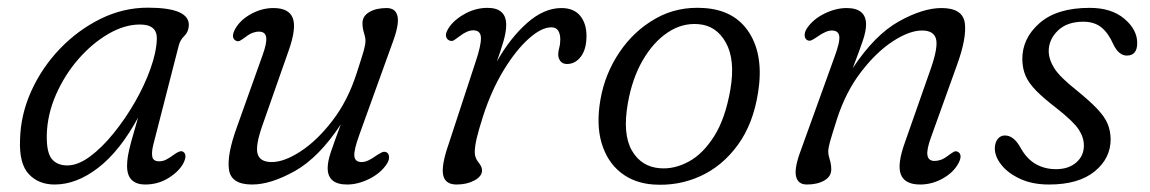

<svg xmlns="http://www.w3.org/2000/svg" viewBox="-20 -484 3072 513"><path d="M389.5 -97Q384.5 -76.5 387 -64.8Q389.5 -53 405.5 -53Q415.5 -53 424.5 -57.8Q433.5 -62.5 443.5 -70Q461 -83 468.5 -79Q481.5 -71.5 470.5 -49Q459.5 -27 431.2 -9Q403 9 367.5 9Q345 9 332.2 -3Q319.5 -15 319.5 -41Q319.5 -53 321.8 -67.2Q324 -81.5 330.5 -105.2Q337 -129 349 -170Q300.5 -80.5 242.5 -35.8Q184.5 9 126 9Q83 9 57 -18.8Q31 -46.5 33.5 -110Q35 -177.5 63.5 -240.5Q92 -303.5 140.2 -353.8Q188.5 -404 249 -433.8Q309.5 -463.5 375 -463.5Q487 -463.5 484.5 -415.5Q483.5 -398.5 472.5 -388Q461.5 -377.5 457.5 -362ZM105 -124Q104 -77 118.2 -59.5Q132.5 -42 160 -42Q188 -42 220 -65.5Q252 -89 283.2 -127.5Q314.5 -166 340.5 -211.2Q366.5 -256.5 382.2 -300.8Q398 -345 399 -379.5Q400.5 -418.5 354 -418.5Q312.5 -418.5 269.2 -393.2Q226 -368 189.2 -325.8Q152.5 -283.5 129.5 -231Q106.5 -178.5 105 -124Z M1013 -77Q1019 -73.5 1019.5 -64.8Q1020 -56 1013.5 -46Q997.5 -21.5 967 -6.2Q936.5 9 907.5 9Q855.5 9 855.5 -35Q855.5 -52.5 864 -77.8Q872.5 -103 890.5 -151.5Q832 -63 767.8 -27Q703.5 9 653.5 9Q597.5 9 591.8 -30.8Q586 -70.5 613 -144.5L681 -335Q693.5 -369 691.2 -384.2Q689 -399.5 672 -399.5Q663.5 -399.5 654.8 -396.2Q646 -393 634.5 -384Q627 -378.5 621.2 -375.2Q615.5 -372 609 -376Q596.5 -384 608 -406Q621.5 -430.5 650.5 -446.5Q679.5 -462.5 710.5 -462.5Q752 -462.5 762.2 -435.8Q772.5 -409 751.5 -349.5L682 -151.5Q662 -95.5 668.2 -73.2Q674.5 -51 706 -51Q739.5 -51 783.5 -79.8Q827.5 -108.5 868.2 -161.5Q909 -214.5 932.5 -287Q947.5 -333 952 -349Q956.5 -365 956.5 -375Q956.5 -384 952.5 -396.2Q948.5 -408.5 948.5 -422.5Q948.5 -441 966.8 -451.8Q985 -462.5 1013 -462.5Q1037.5 -462.5 1042.2 -440.2Q1047 -418 1028.5 -369L940.5 -125Q925 -82.5 926.8 -66.8Q928.5 -51 946.5 -51Q962 -51 985 -68Q993.5 -73.5 1000 -76.8Q1006.5 -80 1013 -77Z M1182 -375.5Q1175.5 -377 1172.5 -384.2Q1169.5 -391.5 1174.5 -401.5Q1186 -425.5 1217 -444.2Q1248 -463 1282.5 -463Q1332.5 -463 1332.5 -417.5Q1332.5 -398.5 1325 -373Q1317.5 -347.5 1307.5 -319.5Q1343 -382.5 1388.2 -422.5Q1433.5 -462.5 1480 -462.5Q1513 -462.5 1530 -442Q1547 -421.5 1547 -388Q1547 -352.5 1532 -332.8Q1517 -313 1495 -313Q1483.5 -313 1477.5 -320.5Q1471.5 -328 1471.5 -338.5Q1471.5 -347 1474.2 -356.5Q1477 -366 1477 -378.5Q1477 -393 1471.5 -402Q1466 -411 1453 -411Q1426.5 -411 1392.2 -380.2Q1358 -349.5 1325.5 -296Q1293 -242.5 1271 -174.5Q1258.5 -135.5 1253.5 -113.8Q1248.5 -92 1248.5 -77Q1248.5 -62.5 1258.2 -50.5Q1268 -38.5 1268 -29Q1268 -13 1247.8 -2Q1227.5 9 1200 9Q1169 9 1164 -16.8Q1159 -42.5 1178.5 -98.5L1251 -319.5Q1265.5 -362.5 1265 -382.8Q1264.5 -403 1244.5 -403Q1228 -403 1207 -386.5Q1200 -381 1193.8 -377Q1187.5 -373 1182 -375.5Z M1861.5 -462.5Q1944 -457 1982.5 -395.5Q2021 -334 2005.5 -237Q1992.5 -153 1951.2 -96.5Q1910 -40 1851 -13.2Q1792 13.5 1726 9Q1674.5 5.5 1638.5 -23Q1602.5 -51.5 1587.5 -101.5Q1572.5 -151.5 1584.5 -219Q1596.5 -287 1635 -344.2Q1673.5 -401.5 1731.8 -434.5Q1790 -467.5 1861.5 -462.5ZM1743.5 -34.5Q1781.5 -31.5 1819.8 -52Q1858 -72.5 1888 -119.8Q1918 -167 1931.5 -245Q1945 -324 1919.5 -370Q1894 -416 1845.5 -419.5Q1802.5 -423 1764 -397.2Q1725.5 -371.5 1697.2 -322.8Q1669 -274 1657.5 -208Q1643 -126 1668.2 -82Q1693.5 -38 1743.5 -34.5Z M2136.5 -377Q2130.5 -380.5 2130 -389.2Q2129.5 -398 2135.5 -407.5Q2151.5 -432 2182 -447.2Q2212.5 -462.5 2242 -462.5Q2294 -462.5 2294 -418.5Q2294 -401 2285.5 -375.8Q2277 -350.5 2258.5 -302Q2317 -390.5 2381.2 -426.5Q2445.5 -462.5 2495.5 -462.5Q2552 -462.5 2557.8 -422.8Q2563.5 -383 2536.5 -309L2468 -118.5Q2455.5 -84.5 2458 -69.2Q2460.5 -54 2477 -54Q2485.5 -54 2494.5 -57.2Q2503.5 -60.5 2515 -69.5Q2522.5 -75 2528 -78.2Q2533.5 -81.5 2540 -78Q2552.5 -70 2541 -48Q2527.5 -23 2498.8 -7Q2470 9 2438.5 9Q2397.5 9 2387 -17.8Q2376.5 -44.5 2398 -104L2467.5 -302Q2487 -358.5 2480.8 -380.5Q2474.5 -402.5 2443.5 -402.5Q2410 -402.5 2365.8 -373.8Q2321.5 -345 2280.8 -292Q2240 -239 2216.5 -166.5Q2202 -121 2197.5 -104.8Q2193 -88.5 2193 -79Q2193 -70 2197 -57.5Q2201 -45 2201 -31Q2201 -12.5 2182.5 -1.8Q2164 9 2136 9Q2111.5 9 2106.8 -13.5Q2102 -36 2120.5 -84.5L2208.5 -328.5Q2224.5 -371 2222.5 -386.8Q2220.5 -402.5 2202.5 -402.5Q2187.5 -402.5 2164 -386Q2155.5 -380 2149 -376.8Q2142.5 -373.5 2136.5 -377Z M2801.5 -32Q2835 -32 2855.5 -49.8Q2876 -67.5 2876 -95Q2876 -117 2862 -138.2Q2848 -159.5 2803.5 -194.5Q2769 -221 2749 -241.2Q2729 -261.5 2720.5 -280.8Q2712 -300 2711.5 -325Q2711 -381.5 2757.5 -422.2Q2804 -463 2891.5 -463Q2949.5 -463 2984 -434Q3018.5 -405 3018.5 -369Q3018.5 -335.5 2990.5 -335.5Q2980.5 -335.5 2971.2 -342.8Q2962 -350 2954 -367Q2941.5 -395.5 2922.8 -410.8Q2904 -426 2874.5 -426Q2831 -426 2806.5 -402.2Q2782 -378.5 2782 -347Q2782.5 -324.5 2797.2 -301.2Q2812 -278 2855 -244Q2892 -214 2912 -192.8Q2932 -171.5 2939.5 -153Q2947 -134.5 2947.5 -113Q2948 -61.5 2905 -26.2Q2862 9 2783 9Q2738.5 9 2706 -6Q2673.5 -21 2655.8 -43.2Q2638 -65.5 2638 -88Q2638.5 -104 2646 -113Q2653.5 -122 2665 -122Q2688 -122 2705.5 -91.5Q2722.5 -60 2746.8 -46Q2771 -32 2801.5 -32Z"/></svg>

Font: Fraunces 9pt S100 Light
Style: Italic
Weight: 300
Italic angle: -16°
Version: Version 1.000; ttfautohint (v1.8.3)